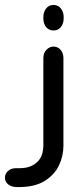

<svg xmlns="http://www.w3.org/2000/svg" viewBox="-116 -580 329 775"><path d="M100 -457Q81 -457 70 -471Q59 -485 59 -506V-511Q59 -531 70 -545.5Q81 -560 100 -560Q119 -560 130 -545.5Q141 -531 141 -511V-506Q141 -485 130 -471Q119 -457 100 -457ZM-34 175H-49Q-69 175 -82.5 164.5Q-96 154 -96 137Q-96 121 -83.5 110Q-71 99 -52 99H-40Q-8 99 11.5 89.5Q31 80 41.5 66Q52 52 55.5 36.5Q59 21 59 9V-346Q59 -366 71.5 -379Q84 -392 100 -392Q117 -392 128.5 -379Q140 -366 140 -346V9Q140 49 122.5 86.5Q105 124 66.5 149Q28 174 -34 175Z"/></svg>

Font: Beiruti Medium
Style: Regular
Weight: 500
Designer: Arlette Boutros
Foundry: Boutros
Version: Version 1.41